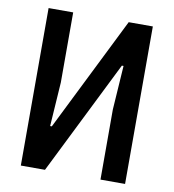

<svg xmlns="http://www.w3.org/2000/svg" viewBox="-79 -768 758 838"><g transform="rotate(10 300.0 -349.0)"><path d="M69 0V-698H178V-387.5L165 -192H172.5L424 -698H531V0H422V-310.5L435 -506H427.5L176 0Z"/></g></svg>

Font: Lilex Medium
Style: Regular
Weight: 500
Designer: Mike Abbink, Paul van der Laan, Pieter van Rosmalen, Mikhael Khrustik
Foundry: Mikhael Khrustik
Version: Version 1.100